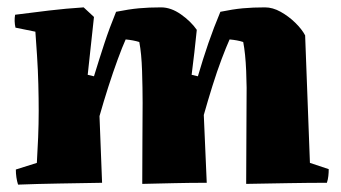

<svg xmlns="http://www.w3.org/2000/svg" viewBox="-20 -496 924 521"><path d="M29 5Q23 -14 23 -36L80 -54Q82 -86 83.5 -123Q85 -160 85 -195Q85 -228 84 -267.5Q83 -307 80.5 -345Q78 -383 76 -410L22 -421Q18 -439 21 -456Q67 -462 113.5 -467.5Q160 -473 207 -476L235 -450L218 -293L235 -289Q250 -338 263.5 -379Q277 -420 295 -464Q330 -471 357 -473.5Q384 -476 417 -476Q444 -476 471 -457Q498 -438 514 -415Q511 -385 507.5 -354.5Q504 -324 500 -293L517 -289Q531 -337 545.5 -379Q560 -421 578 -464Q612 -471 639 -473.5Q666 -476 699 -476Q720 -476 741.5 -464Q763 -452 781 -434.5Q799 -417 808 -400Q811 -313 814.5 -227Q818 -141 821 -54L872 -37Q872 -28 871 -18.5Q870 -9 867 0Q819 0 761.5 1Q704 2 648 3L649 -216Q650 -256 648 -303.5Q646 -351 640 -382Q625 -387 603 -389Q594 -369 581.5 -336Q569 -303 556.5 -263Q544 -223 533 -184L541 0Q497 0 453 1Q409 2 366 3Q366 -66 366.5 -121.5Q367 -177 367 -217Q367 -256 365.5 -303.5Q364 -351 358 -382Q342 -387 321 -389Q312 -369 299.5 -335Q287 -301 274 -260.5Q261 -220 250 -181L257 0Q199 1 139.5 2Q80 3 29 5Z"/></svg>

Font: Labrada ExtraBold
Style: Regular
Weight: 800
Designer: Mercedes Jáuregui
Foundry: Omnibus-Type Team
Version: Version 1.000; ttfautohint (v1.8.4.7-5d5b)